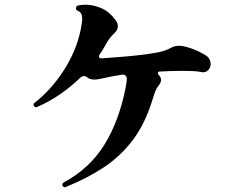

<svg xmlns="http://www.w3.org/2000/svg" viewBox="-20 -774 1040 813"><path d="M258 18Q257 18 256.5 18.5Q256 19 255 19Q249 19 245 13Q244 12 244 9Q244 2 249 -1Q359 -60 421.5 -160.5Q484 -261 512 -403Q514 -414 515.5 -423.5Q517 -433 517 -441Q517 -449 511.5 -454Q506 -459 498 -458Q452 -451 423 -444Q394 -437 380 -437Q359 -437 347 -448Q343 -452 336 -452Q329 -452 322 -447Q280 -406 233 -374Q186 -342 137 -321Q136 -320 133 -320Q127 -320 124 -325Q122 -329 122 -331Q122 -336 127 -339Q196 -393 249 -474.5Q302 -556 321 -645Q324 -661 326 -673Q328 -685 328 -695Q328 -721 310 -728Q300 -732 302 -740Q302 -749 311 -751Q326 -754 342 -754Q374 -754 408 -740Q442 -726 470 -688Q479 -676 479 -663Q479 -648 466 -635Q456 -626 448.5 -617Q441 -608 431 -591Q424 -578 416.5 -565.5Q409 -553 401 -542Q399 -538 399 -536Q399 -527 409 -527H412Q454 -530 503 -534Q552 -538 598 -544Q633 -549 656.5 -554Q680 -559 701 -570Q715 -578 727.5 -579.5Q740 -581 753 -579Q775 -575 798.5 -566Q822 -557 846 -543Q860 -535 866 -524.5Q872 -514 872 -503Q872 -487 860.5 -476Q849 -465 831 -469Q818 -472 798 -473Q778 -474 753 -474Q708 -474 655 -471Q651 -471 649 -466.5Q647 -462 651 -458Q662 -447 662 -436Q662 -424 651 -411Q641 -398 636.5 -385Q632 -372 626 -353Q594 -248 540.5 -178.5Q487 -109 416 -63Q345 -17 258 18Z"/></svg>

Font: Zen Antique Soft
Style: Regular
Weight: 400
Designer: Yoshimichi Ohira
Foundry: Positype
Version: Version 1.001